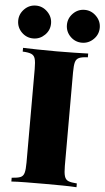

<svg xmlns="http://www.w3.org/2000/svg" viewBox="-72 -975 555 1013"><g transform="rotate(5 206.0 -468.0)"><path d="M373 -708V-688Q343 -687 327.5 -680.5Q312 -674 307 -656.5Q302 -639 302 -602V-106Q302 -70 307.5 -52Q313 -34 328 -28Q343 -22 373 -20V0Q344 -2 298.5 -2.5Q253 -3 206 -3Q152 -3 104.5 -2.5Q57 -2 28 0V-20Q59 -22 74 -28Q89 -34 94 -52Q99 -70 99 -106V-602Q99 -639 94 -656.5Q89 -674 73.5 -680.5Q58 -687 28 -688V-708Q57 -707 104.5 -706Q152 -705 206 -705Q253 -705 298.5 -706Q344 -707 373 -708ZM335 -936Q370 -936 396 -910Q422 -884 422 -849Q422 -813 396 -787.5Q370 -762 335 -762Q299 -762 273.5 -787.5Q248 -813 248 -849Q248 -884 273.5 -910Q299 -936 335 -936ZM77 -936Q112 -936 138 -910Q164 -884 164 -849Q164 -813 138 -787.5Q112 -762 77 -762Q41 -762 15.5 -787.5Q-10 -813 -10 -849Q-10 -884 15.5 -910Q41 -936 77 -936Z"/></g></svg>

Font: Playfair Display Black
Style: Regular
Weight: 900
Designer: Claus Eggers Sørensen
Foundry: Claus Eggers Sørensen
Version: Version 1.203